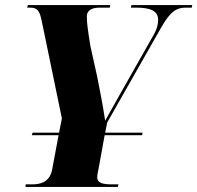

<svg xmlns="http://www.w3.org/2000/svg" viewBox="-20 -734 775 754"><path d="M80 0H443L445 -10H423C387 -10 362 -13 362 -39C362 -48 364 -55 367 -71L391 -203H538L540 -213H393L401 -253L613 -626C651 -693 676 -704 710 -704H733L735 -714H496L494 -704H514C570 -704 601 -692 601 -656C601 -645 599 -625 585 -600L462 -383C434 -333 412 -295 393 -260C382 -334 371 -383 361 -436L335 -553C324 -622 321 -645 321 -670C321 -693 341 -704 370 -704H411L413 -714H89L87 -704H99C127 -704 136 -691 144 -651L223 -269L212 -213H108L105 -203H210L185 -69C176 -21 142 -10 107 -10H81Z"/></svg>

Font: Noto Serif Display Condensed Black
Style: Italic
Weight: 900
Width: 3
Italic angle: -12°
Designer: Monotype Design Team
Foundry: Monotype Imaging Inc.
Version: Version 2.009